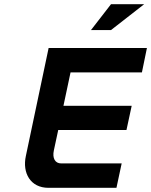

<svg xmlns="http://www.w3.org/2000/svg" viewBox="-20 -900 724 920"><path d="M213 -670 104 -153C86 -71 126 0 212 0H538L563 -117H273C244 -117 230 -142 238 -179L259 -277H586L611 -393H284L318 -553H660L684 -670ZM416 -756H512L671 -880H512Z"/></svg>

Font: LT Wave Mono Bold
Style: Italic
Weight: 700
Designer: Daniel Lyons
Version: Version 2.5 (Glyphs App)